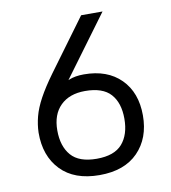

<svg xmlns="http://www.w3.org/2000/svg" viewBox="-81 -777 765 857"><g transform="rotate(-10 301.5 -348.5)"><path d="M66 -224Q67 -260 76.5 -296.5Q86 -333 109 -375.5Q132 -418 172 -473L344 -707H441L205 -387L196 -414Q215 -422 242.5 -433.5Q270 -445 310 -445Q416 -445 477 -384Q538 -323 538 -219Q538 -116 476.5 -53Q415 10 302 10Q188 10 126.5 -54Q65 -118 66 -224ZM150 -219Q150 -147 186 -105.5Q222 -64 302 -64Q382 -64 418 -105.5Q454 -147 454 -219Q454 -291 418 -331Q382 -371 302 -371Q231 -371 190.5 -331Q150 -291 150 -219Z"/></g></svg>

Font: 42dot Sans
Style: Regular
Weight: 400
Designer: 42dot
Version: Version 1.000